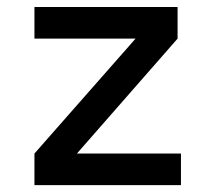

<svg xmlns="http://www.w3.org/2000/svg" viewBox="-20 -538 626 558"><path d="M80.1 0V-91.8L374 -425.8H80.1V-517.6H496.1V-425.8L203.6 -91.8H505.9V0Z"/></svg>

Font: Cascadia Mono PL
Style: Regular
Weight: 400
Monospace: yes
Designer: Aaron Bell
Foundry: Saja Typeworks
Version: Version 2404.023; ttfautohint (v1.8.4)